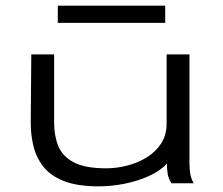

<svg xmlns="http://www.w3.org/2000/svg" viewBox="-20 -650 790 681"><path d="M330 11Q255 11 207.5 -7.5Q160 -26 134.5 -58Q109 -90 99 -130.5Q89 -171 89 -214L91 -457H172V-214Q172 -168 187 -131.5Q202 -95 242 -74Q282 -53 357 -53Q393 -53 430.5 -62.5Q468 -72 500 -91.5Q532 -111 551.5 -141Q571 -171 571 -212V-457H652V-71Q652 -53 654.5 -35.5Q657 -18 667 0H588Q577 -17 574.5 -35Q572 -53 572 -70Q550 -45 510 -26.5Q470 -8 422.5 1.5Q375 11 330 11ZM185 -569V-630H566V-569Z"/></svg>

Font: Inconsolata ExtraExpanded Thin
Style: Regular
Weight: 100
Width: 8
Monospace: yes
Designer: Raph Levien, Cyreal, Brenton Simpson
Foundry: Raph Levien, Cyreal, Google
Version: Version 3.100; ttfautohint (v1.8.4.7-5d5b)